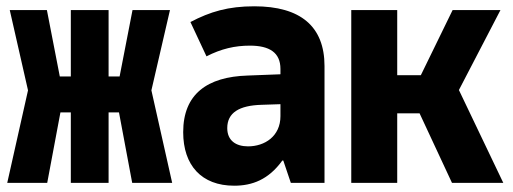

<svg xmlns="http://www.w3.org/2000/svg" viewBox="-20 -581 1630 610"><path d="M3 0H130L172 -224H205V0H325V-224H358L400 0H527L461 -294L520 -549H401L360 -338H325V-549H205V-338H170L129 -549H11L69 -294Z M724 9C781 9 833 -10 877 -71H880L904 0H1011V-371C1011 -497 935 -561 788 -561C705 -561 648 -544 585 -511L636 -402C683 -426 726 -436 774 -436C836 -436 871 -414 871 -362V-345L767 -341C638 -337 562 -282 562 -161C562 -56 620 9 724 9ZM768 -116C730 -116 702 -134 702 -174C702 -223 740 -246 811 -248L871 -250V-212C871 -148 821 -116 768 -116Z M1096 0H1242V-221H1313L1416 0H1579L1438 -295L1570 -549H1418L1317 -342H1242V-549H1096Z"/></svg>

Font: Noto Sans Mono Condensed ExtraBold
Style: Regular
Weight: 800
Width: 3
Designer: Monotype Design Team
Foundry: Monotype Imaging Inc.
Version: Version 2.014